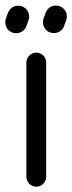

<svg xmlns="http://www.w3.org/2000/svg" viewBox="-44 -687 268 711"><path d="M127 -32.2V-455.6C127 -475.6 110.4 -492.2 90.3 -492.2C70.3 -492.2 53.7 -475.6 53.7 -455.6V-32.2C53.7 -12.2 70.3 4.4 90.3 4.4C110.4 4.4 127 -12.2 127 -32.2ZM53.7 -590.3 61.5 -611.8C63 -616.2 64 -620.6 64 -625.5C64 -647.9 45.9 -666 23.4 -666C5.9 -666 -8.8 -655.3 -14.6 -639.2L-22.5 -617.7C-23.9 -613.3 -24.4 -608.9 -24.4 -604C-24.4 -581.5 -6.8 -564 15.6 -564C33.2 -564 47.9 -574.2 53.7 -590.3ZM193.4 -590.8 201.2 -612.3C202.6 -616.7 203.6 -621.1 203.6 -626C203.6 -648.4 185.5 -666.5 163.1 -666.5C145.5 -666.5 130.9 -655.8 125 -639.6L117.2 -618.2C115.7 -613.8 115.2 -609.4 115.2 -604.5C115.2 -582 132.8 -564.5 155.3 -564.5C172.9 -564.5 187.5 -574.7 193.4 -590.8Z"/></svg>

Font: Velvelyne
Style: Regular
Weight: 400
Designer: Manon Van der Borght et Mariel Nils
Foundry: Velvetyne
Version: Version 1.070;Glyphs 3.3.1 (3343)